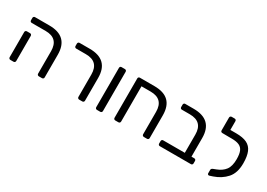

<svg xmlns="http://www.w3.org/2000/svg" viewBox="-1 -1461 3087 2221"><g transform="rotate(30 1543.0 -350.0)"><path d="M78.1 -22.9V-358.9Q78.1 -368.7 84.5 -375.2Q90.8 -381.8 101.1 -381.8H143.1Q152.8 -381.8 159.4 -375.5Q166 -369.1 166 -358.9V-22.9Q166 -13.2 159.4 -6.6Q152.8 0 143.1 0H101.1Q90.8 0 84.5 -6.6Q78.1 -13.2 78.1 -22.9ZM78.1 -516.1V-547.9Q78.1 -559.1 84.5 -564.9Q90.8 -570.8 101.1 -570.8H292Q545.9 -570.8 545.9 -325.2V-22.9Q545.9 -13.2 539.6 -6.6Q533.2 0 522.9 0H481Q471.2 0 464.6 -6.6Q458 -13.2 458 -22.9V-321.8Q458 -493.7 287.1 -494.1H101.1Q91.3 -494.1 84.7 -500Q78.1 -505.9 78.1 -516.1Z M672.9 -516.1V-547.9Q672.9 -557.6 679.2 -564.2Q685.5 -570.8 695.8 -570.8H830.6Q1084.5 -570.8 1084.5 -327.1V-22.9Q1084.5 -13.2 1078.1 -6.6Q1071.8 0 1061.5 0H1019.5Q1009.8 0 1003.2 -6.6Q996.6 -13.2 996.6 -22.9V-321.8Q996.6 -493.7 824.7 -494.1H695.8Q686 -494.1 679.4 -500Q672.9 -505.9 672.9 -516.1Z M1234.4 -22.9V-547.9Q1234.4 -559.1 1240.7 -564.9Q1247.1 -570.8 1257.3 -570.8H1301.3Q1311 -570.8 1317.6 -564.5Q1324.2 -558.1 1324.2 -547.9V-22.9Q1324.2 -13.2 1317.6 -6.6Q1311 0 1301.3 0H1257.3Q1247.1 0 1240.7 -6.6Q1234.4 -13.2 1234.4 -22.9Z M1479 -22.9V-547.9Q1479 -559.1 1485.4 -564.9Q1491.7 -570.8 1502 -570.8H1693.8Q1822.8 -570.8 1885.7 -509.5Q1948.7 -448.2 1948.7 -325.2V-22.9Q1948.7 -13.2 1942.4 -6.6Q1936 0 1925.8 0H1883.8Q1874 0 1867.4 -6.6Q1860.8 -13.2 1860.8 -22.9V-321.8Q1860.8 -493.7 1689 -494.1H1566.9V-22.9Q1566.9 -13.2 1560.3 -6.6Q1553.7 0 1543.9 0H1502Q1491.7 0 1485.4 -6.6Q1479 -13.2 1479 -22.9Z M2074.7 -22.9V-55.2Q2074.7 -64.9 2080.6 -71.5Q2086.4 -78.1 2096.7 -78.1H2385.7V-321.8Q2385.7 -492.7 2213.4 -493.2H2106.4Q2096.7 -493.2 2090.6 -499.5Q2084.5 -505.9 2084.5 -516.1V-547.9Q2084.5 -557.6 2090.6 -564.2Q2096.7 -570.8 2106.4 -570.8H2218.8Q2474.6 -570.8 2474.6 -326.2V-78.1H2512.7Q2522.5 -78.1 2528.6 -71.5Q2534.7 -64.9 2534.7 -55.2V-22.9Q2534.7 -13.2 2528.6 -6.6Q2522.5 0 2512.7 0H2096.7Q2086.4 0 2080.6 -6.6Q2074.7 -13.2 2074.7 -22.9Z M2624.5 -515.1V-687Q2624.5 -696.8 2631.1 -703.4Q2637.7 -710 2647.5 -710H2687.5Q2697.3 -710 2703.4 -703.4Q2709.5 -696.8 2709.5 -687V-570.8H2786.6Q2877.4 -570.8 2930.9 -544.9Q2984.4 -519 3008.5 -461.9Q3032.7 -404.8 3032.7 -310.1Q3032.7 -182.1 2969.5 -110.6Q2906.2 -39.1 2805.7 -4.9L2763.7 8.8Q2761.7 9.8 2756.3 9.8Q2749.5 9.8 2743.9 4.9Q2738.3 0 2738.3 -8.8V-53.2Q2738.3 -71.3 2760.3 -80.1L2799.3 -95.2Q2868.2 -121.1 2905.3 -170.2Q2942.4 -219.2 2942.4 -314Q2942.4 -380.9 2926.5 -419.4Q2910.6 -458 2874 -475.1Q2837.4 -492.2 2773.4 -492.2H2742.7H2739.3L2647.5 -493.2Q2637.7 -493.2 2631.1 -499Q2624.5 -504.9 2624.5 -515.1Z"/></g></svg>

Font: Rubik AZ
Style: Regular
Weight: 400
Designer: Hubert and Fischer
Foundry: Hubert & Fischer
Version: Version 2.000